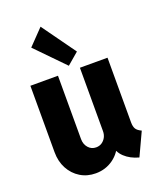

<svg xmlns="http://www.w3.org/2000/svg" viewBox="-149 -896 825 996"><g transform="rotate(-20 264.0 -398.5)"><path d="M206.5 7.8Q159.2 7.8 122.1 -14.9Q85 -37.6 63.5 -77.4Q42 -117.2 42 -168.9V-535.2H194.3V-186Q194.3 -156.7 211.2 -137.5Q228 -118.2 253.9 -118.2Q272 -118.2 285.6 -127.2Q299.3 -136.2 307.4 -151.4Q315.4 -166.5 315.4 -185.1V-535.2H467.8V-178.2Q467.8 -154.8 475.8 -141.8Q483.9 -128.9 505.4 -119.1L446.3 7.8Q398.9 -4.9 368.9 -33.2Q338.9 -61.5 337.4 -97.7L366.7 -64.9H312.5L361.8 -103.5Q346.2 -53.7 303.7 -22.9Q261.2 7.8 206.5 7.8ZM265.1 -564.5 113.8 -719.7 196.3 -805.2 329.6 -619.6Z"/></g></svg>

Font: Reddit Sans Condensed ExtraBold
Style: Regular
Weight: 800
Designer: Stephen Hutchings
Foundry: Reddit
Version: Version 1.014